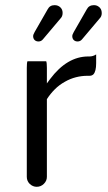

<svg xmlns="http://www.w3.org/2000/svg" viewBox="-20 -719 414 738"><path d="M85.4 -483.4Q83 -477.1 83 -458V-39.1Q83 -23.4 94.2 -12.2Q106 -1 121.1 -1Q137.2 -1 148.7 -12.5Q160.2 -23.9 160.2 -39.1V-337.9Q173.8 -358.9 190.7 -375.7Q207.5 -392.6 229.5 -404.8Q269.5 -427.7 317.4 -427.7H324.2Q333 -427.7 338.9 -433.1Q349.6 -444.3 349.6 -476.6V-509.8Q337.4 -502 324.2 -502H319.3Q237.8 -502 172.4 -415L160.2 -398.4V-458Q160.2 -477.1 157.7 -483.4ZM257.8 -580.1Q257.8 -570.8 263.4 -565.2Q269 -559.6 278.3 -559.6Q288.6 -559.6 295.4 -567.9L363.3 -648.4Q371.1 -656.2 371.1 -668.9Q371.1 -686 357.9 -694.3Q350.6 -699.2 340.8 -699.2Q321.8 -699.2 313.5 -683.1L263.7 -596.2Q257.8 -585.9 257.8 -580.1ZM107.4 -580.1Q107.4 -570.8 113 -565.2Q118.7 -559.6 127.9 -559.6Q138.2 -559.6 145 -567.9L212.9 -648.4Q220.7 -656.2 220.7 -669.4Q220.7 -682.6 211.9 -690.9Q203.1 -699.2 189.9 -699.2Q171.4 -699.2 163.1 -683.1L113.3 -596.2Q107.4 -585.9 107.4 -580.1Z"/></svg>

Font: YuPearl-Light
Style: Light
Weight: 300
Designer: Max Yao
Foundry: Max-Everyday
Version: Version 1.011; ttfautohint (v1.8.3)